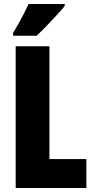

<svg xmlns="http://www.w3.org/2000/svg" viewBox="-20 -947 468 967"><path d="M59 0V-714H229V-146H415V0ZM306 -917Q296 -904 279.5 -886Q263 -868 243.5 -847Q224 -826 204 -805.5Q184 -785 165 -767H46V-781Q62 -808 76 -833Q90 -858 102 -881.5Q114 -905 124 -927H306Z"/></svg>

Font: Noto Sans Khmer ExtraCondensed Black
Style: Regular
Weight: 900
Width: 2
Designer: Danh Hong and the Monotype Design Team
Foundry: Monotype Imaging Inc.
Version: Version 2.004